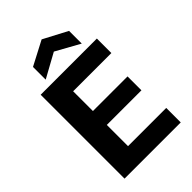

<svg xmlns="http://www.w3.org/2000/svg" viewBox="-269 -1030 1133 1133"><g transform="rotate(-45 298.0 -463.5)"><path d="M72 0V-700H541V-579H222V-414H511V-298H222V-121H541V0ZM156 -742V-848L307 -927L457 -848V-742L307 -825Z"/></g></svg>

Font: DM Sans 10pt Black
Style: Regular
Weight: 900
Version: Version 4.004;gftools[0.9.30]